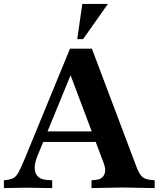

<svg xmlns="http://www.w3.org/2000/svg" viewBox="-40 -959 811 982"><path d="M-20 3V-37L-10 -38Q15 -41 29 -48.5Q43 -56 56 -80Q69 -104 89 -153L318 -710H430L659 -103Q673 -68 687 -55Q701 -42 731 -39L751 -37V3L588 0L428 3V-37L450 -39Q482 -42 493 -65.5Q504 -89 491 -123L298 -635H346L151 -160Q137 -125 137.5 -98.5Q138 -72 153.5 -56.5Q169 -41 197 -39L227 -37V3L92 1ZM168 -233 181 -287H479L491 -233ZM355 -759 381 -939H512L385 -759Z"/></svg>

Font: Baskervville SC
Style: Regular
Weight: 400
Designer: Alexis Faudot, Rémi Forte, Morgane Pierson, Rafael Ribas, Tanguy Vanlaeys, Rosalie Wagner, Thomas Huot-Marchand
Foundry: ANRT
Version: Version 1.100